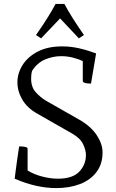

<svg xmlns="http://www.w3.org/2000/svg" viewBox="-20 -949 594 981"><path d="M504 -170Q504 -111 473 -70Q442 -29 388.5 -8.5Q335 12 268 12Q218 12 165.5 0.5Q113 -11 55 -36Q57 -52 60.5 -79.5Q64 -107 68 -135Q72 -163 75 -182Q78 -201 78 -201Q82 -201 92.5 -200.5Q103 -200 112 -197.5Q121 -195 121 -189V-78Q153 -58 195.5 -47Q238 -36 276 -36Q351 -36 385 -72Q419 -108 419 -157Q419 -182 404.5 -212.5Q390 -243 348 -267L171 -368Q119 -397 94 -440Q69 -483 69 -528Q69 -575 95.5 -617Q122 -659 173 -685.5Q224 -712 298 -712Q342 -712 385.5 -702Q429 -692 471 -676L445 -522Q441 -522 431 -522.5Q421 -523 412 -526Q403 -529 403 -536V-637Q382 -647 353 -654.5Q324 -662 292 -662Q250 -662 210 -645Q170 -628 144 -587Q141 -577 140 -566.5Q139 -556 139 -547Q139 -504 162.5 -478Q186 -452 214 -435L386 -337Q445 -303 474.5 -258Q504 -213 504 -170ZM287 -855 190 -753 164 -770Q197 -817 222 -857Q247 -897 264 -929H309Q326 -897 351 -857Q376 -817 409 -770L383 -753Z"/></svg>

Font: Mate SC
Style: Regular
Weight: 400
Designer: Eduardo Rodriguez Tunni
Foundry: Eduardo Rodriguez Tunni
Version: Version 1.003; ttfautohint (v1.8.4.7-5d5b);gftools[0.9.24]